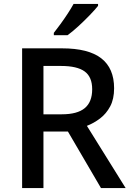

<svg xmlns="http://www.w3.org/2000/svg" viewBox="-20 -961 672 981"><path d="M297 -714Q432 -714 497.5 -663Q563 -612 563 -510Q563 -455 543 -417.5Q523 -380 491.5 -356Q460 -332 424 -318L622 0H496L327 -289H202V0H93V-714ZM292 -624H202V-377H296Q375 -377 413 -408.5Q451 -440 451 -505Q451 -568 412.5 -596Q374 -624 292 -624ZM481 -931Q466 -912 438.5 -883.5Q411 -855 380.5 -827Q350 -799 325 -781H255V-793Q270 -812 289 -838Q308 -864 326 -891.5Q344 -919 356 -941H481Z"/></svg>

Font: Noto Sans Meetei Mayek Medium
Style: Regular
Weight: 500
Designer: Monotype Design Team and Neelakash Kshetrimayum
Foundry: Monotype Imaging Inc.
Version: Version 2.002; ttfautohint (v1.8.4.7-5d5b)